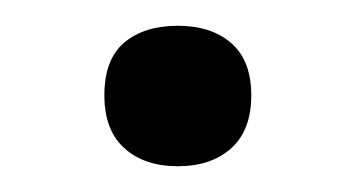

<svg xmlns="http://www.w3.org/2000/svg" viewBox="-20 -125 276 149"><path d="M118 4Q92 4 76.5 -10Q61 -24 61 -51Q61 -79 76.5 -92Q92 -105 118 -105Q144 -105 159.5 -91.5Q175 -78 175 -51Q175 -24 159.5 -10Q144 4 118 4Z"/></svg>

Font: Encode Sans
Style: Regular
Weight: 400
Designer: Pablo Impallari, Andres Torresi
Foundry: Pablo Impallari, Andres Torresi
Version: Version 1.000; ttfautohint (v1.00) -l 8 -r 50 -G 200 -x 14 -